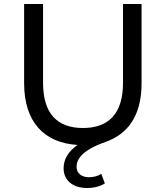

<svg xmlns="http://www.w3.org/2000/svg" viewBox="-20 -720 831 963"><path d="M597 -305C597 -149 524 -78 396 -78C268 -78 196 -149 196 -305V-700H101V-302C101 -109 201 -3 369 7C317 43 299 85 299 124C299 183 343 223 417 223C450 223 482 215 506 200L488 152C472 163 448 169 427 169C391 169 364 151 364 116C364 81 389 34 509 -8C620 -47 690 -138 690 -302V-700H597Z"/></svg>

Font: Montserrat-Alt1 Med
Style: Regular
Weight: 500
Designer: Differentunic
Foundry: Differentunic
Version: Version 7.222